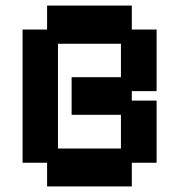

<svg xmlns="http://www.w3.org/2000/svg" viewBox="-20 -658 643 689"><path d="M149 11V-74H61V-552H149V-638H453V-552H542V-331H453V-297H542V-74H453V11ZM188 -125H414V-246H237V-381H414V-501H188Z"/></svg>

Font: Pixelify Sans
Style: Bold
Weight: 700
Designer: Stefie Justprince
Foundry: Typecalism Foundryline
Version: Version 1.000